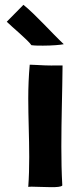

<svg xmlns="http://www.w3.org/2000/svg" viewBox="-20 -774 303 795"><path d="M110 -587C124 -585 141 -585 158 -585C194 -585 231 -588 244 -591C198 -634 124 -717 77 -754L8 -684L9 -683C28 -664 97 -607 110 -587ZM97 0C100 -1 106 -1 113 -1C133 -1 165 1 192 1C215 1 233 0 238 -6C235 -59 234 -113 234 -167C234 -278 238 -392 239 -500V-503H222C179 -502 148 -504 131 -505C125 -505 114 -506 107 -506C105 -506 104 -506 103 -506V-505C99 -460 97 -414 97 -366C97 -287 101 -205 101 -124C101 -82 100 -41 97 0Z"/></svg>

Font: HEYCLAY
Style: Regular
Weight: 400
Designer: Marcelo Magalhaes
Foundry: Marcelo Magalhães
Version: Version 1.300;hotconv 1.0.109;makeotfexe 2.5.65596